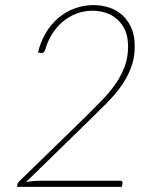

<svg xmlns="http://www.w3.org/2000/svg" viewBox="-20 -731 620 751"><path d="M450.5 -24Q460.5 -24 459 -14.5L457 0H46.5L48 -9.5Q48.5 -13 50.8 -16.2Q53 -19.5 55.5 -22L314 -273.5Q349 -308 379.5 -339.5Q410 -371 432.5 -403.8Q455 -436.5 468 -471.8Q481 -507 481 -549Q481 -585 469.8 -611.2Q458.5 -637.5 439.2 -654.8Q420 -672 395 -680.5Q370 -689 342.5 -689Q309 -689 279.2 -677.8Q249.5 -666.5 225.5 -646.2Q201.5 -626 183.8 -597.8Q166 -569.5 156.5 -535.5Q154 -528.5 150.2 -526Q146.5 -523.5 141 -524L128.5 -525.5Q139 -569 159.8 -603.2Q180.5 -637.5 209 -661.5Q237.5 -685.5 272.5 -698.2Q307.5 -711 346.5 -711Q378.5 -711 407.5 -701.2Q436.5 -691.5 458.5 -671.8Q480.5 -652 493.8 -622Q507 -592 507 -551Q507 -505 492.8 -467Q478.5 -429 454.5 -395Q430.5 -361 398.5 -328.8Q366.5 -296.5 331 -262L82.5 -19.5Q95 -21.5 109.8 -22.8Q124.5 -24 140.5 -24Z"/></svg>

Font: Lato ExtraLight
Style: Italic
Weight: 275
Italic angle: -7°
Designer: Lukasz Dziedzic with Adam Twardoch and Botio Nikoltchev
Foundry: tyPoland Lukasz Dziedzic
Version: Version 2.015; 2015-08-06; http://www.latofonts.com/